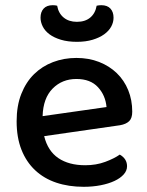

<svg xmlns="http://www.w3.org/2000/svg" viewBox="-20 -705 567 739"><path d="M150 -181Q164 -124 204.5 -96.5Q245 -69 308 -69Q350 -69 385 -82Q420 -95 441 -110Q469 -94 469 -65Q469 -48 456 -33.5Q443 -19 420.5 -8.5Q398 2 367.5 8Q337 14 302 14Q244 14 196.5 -2Q149 -18 115 -50Q81 -82 62.5 -129Q44 -176 44 -238Q44 -298 62 -343.5Q80 -389 111 -419.5Q142 -450 184 -466Q226 -482 274 -482Q322 -482 361.5 -466.5Q401 -451 429.5 -423.5Q458 -396 473.5 -358Q489 -320 489 -275Q489 -250 477 -238.5Q465 -227 442 -223ZM274 -401Q219 -401 182.5 -364Q146 -327 144 -258L390 -293Q386 -338 357 -369.5Q328 -401 274 -401ZM276 -621Q308 -621 327.5 -637.5Q347 -654 352 -683Q357 -684 361 -684.5Q365 -685 370 -685Q393 -685 405 -672Q417 -659 417 -637Q417 -619 408 -602.5Q399 -586 381 -573Q363 -560 336.5 -552Q310 -544 276 -544Q241 -544 214.5 -552Q188 -560 170.5 -573Q153 -586 144.5 -603Q136 -620 136 -637Q136 -659 148 -672Q160 -685 183 -685Q188 -685 192 -684.5Q196 -684 200 -683Q205 -654 225 -637.5Q245 -621 276 -621Z"/></svg>

Font: Baloo Bhai 2 Medium
Style: Regular
Weight: 500
Designer: Supriya Tembe, Noopur Datye and Ek Type
Foundry: Ek Type
Version: Version 1.640;PS 1.000;hotconv 16.6.51;makeotf.lib2.5.65220;